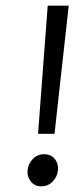

<svg xmlns="http://www.w3.org/2000/svg" viewBox="-20 -647 290 676"><path d="M114 -176 148 -627H222L172 -176ZM125.5 9Q102 9 88.5 -8Q75 -25 77 -47Q79 -70 95.2 -87Q111.5 -104 135.5 -104Q159.5 -104 173 -87.2Q186.5 -70.5 184 -47Q181.5 -24 165.2 -7.5Q149 9 125.5 9Z"/></svg>

Font: Karla
Style: Italic
Weight: 400
Italic angle: -8°
Designer: Jonathan Pinhorn
Version: Version 2.004;gftools[0.9.33]